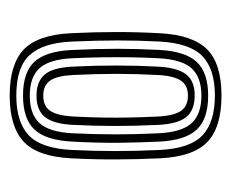

<svg xmlns="http://www.w3.org/2000/svg" viewBox="-60 -786 472 392"><g transform="rotate(-90 176.0 -590.0)"><path d="M176.8 -373.8Q111.9 -373.8 82 -402.8Q52.1 -431.8 48.8 -499.2Q46.7 -544.3 46.5 -588.9Q46.3 -633.5 48.8 -681.2Q52.5 -750.2 83.3 -778.2Q114.1 -806.2 176.8 -806.2Q241 -806.2 271 -777.4Q300.9 -748.6 304.2 -681.2Q306.6 -633 306.6 -588.4Q306.6 -543.9 304.1 -499.1Q300.6 -432.5 271.2 -403.1Q241.8 -373.8 176.8 -373.8ZM176.8 -387.3Q231 -387.3 257.4 -412.8Q283.9 -438.4 287.2 -500.4Q289.4 -542 289.4 -585.7Q289.4 -629.4 287.1 -680.4Q284.3 -738.4 259.5 -765.5Q234.8 -792.7 176.8 -792.7Q123.2 -792.7 96.2 -767.7Q69.3 -742.8 65.9 -680.8Q63.6 -634.3 63.6 -591.3Q63.6 -548.4 65.8 -500Q68.9 -437.7 95.8 -412.5Q122.7 -387.3 176.8 -387.3ZM176.8 -401Q129.4 -401 107.5 -424.2Q85.5 -447.4 82.9 -500.6Q81 -539.7 80.5 -582.9Q80.1 -626.1 82.9 -679Q85.8 -732.8 107.7 -755.9Q129.7 -779 176.8 -779Q224.8 -779 246.1 -755.5Q267.4 -731.9 269.9 -680Q272.4 -628.5 272.4 -587.5Q272.4 -546.4 270.1 -501Q267.2 -447.2 245.3 -424.1Q223.3 -401 176.8 -401ZM176.8 -414.8Q214.3 -414.8 232.5 -434.8Q250.6 -454.8 253.1 -502.4Q254.5 -529.8 255 -558.7Q255.4 -587.6 255 -617.6Q254.5 -647.6 253.1 -678.2Q250.9 -725.1 232.9 -745.1Q215 -765.2 176.8 -765.2Q139 -765.2 120.7 -745.4Q102.4 -725.6 99.9 -678.1Q97.7 -633 97.7 -590Q97.7 -547 99.9 -502Q102.4 -454.3 120.7 -434.6Q139.1 -414.8 176.8 -414.8ZM176.8 -428.5Q146.8 -428.5 132.8 -446Q118.9 -463.5 117 -503.3Q114.8 -550.6 114.8 -592.6Q114.9 -634.5 117.1 -677.8Q119.1 -716.8 133 -734.1Q146.9 -751.5 176.8 -751.5Q205 -751.5 219.5 -735.1Q234 -718.7 236 -677.1Q238.3 -631.7 238.2 -588.2Q238.2 -544.8 236 -504.1Q233.9 -464.1 220.4 -446.3Q206.9 -428.5 176.8 -428.5ZM176.8 -442.3Q197.9 -442.3 207.6 -457Q217.3 -471.7 218.9 -504.5Q221.1 -547.3 221.2 -587.9Q221.2 -628.6 218.9 -676.3Q217.4 -709.2 207.6 -723.4Q197.7 -737.7 176.8 -737.7Q154.5 -737.7 145.1 -722.5Q135.7 -707.3 134.1 -676Q132.5 -644.5 132 -616.7Q131.5 -589 132.1 -561.7Q132.6 -534.5 134.1 -503.9Q135.7 -470.9 145.6 -456.6Q155.4 -442.3 176.8 -442.3Z"/></g></svg>

Font: Big Shoulders Inline Text Thin
Style: Regular
Weight: 100
Designer: Patric King
Foundry: XO Type Co
Version: Version 2.002